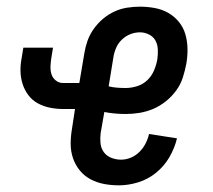

<svg xmlns="http://www.w3.org/2000/svg" viewBox="-20 -548 640 576"><path d="M337 8Q314 8 292.5 4Q271 0 252 -10Q233 -20 219.5 -36.5Q206 -53 199 -73.5Q192 -94 192 -116.5Q192 -139 196 -162L205 -221H169Q149 -221 129.5 -225Q110 -229 93.5 -238Q77 -247 65.5 -262Q54 -277 48 -295.5Q42 -314 41.5 -334Q41 -354 45 -374L50 -405H139L134 -374Q132 -362 131.5 -349Q131 -336 134.5 -325Q138 -314 147.5 -306.5Q157 -299 169 -299H218L233 -388Q236 -407 242.5 -425.5Q249 -444 261 -461Q273 -478 289 -491.5Q305 -505 323.5 -513.5Q342 -522 361.5 -525Q381 -528 400 -528Q422 -528 444 -524Q466 -520 484.5 -509.5Q503 -499 516.5 -482.5Q530 -466 536 -445.5Q542 -425 542.5 -402.5Q543 -380 539 -357Q535 -336 528.5 -315.5Q522 -295 509 -277Q496 -259 478 -244.5Q460 -230 440 -221.5Q420 -213 399 -209.5Q378 -206 357 -206Q341 -206 324.5 -207.5Q308 -209 293 -212L282 -149Q280 -134 281.5 -118.5Q283 -103 291.5 -91.5Q300 -80 314 -74.5Q328 -69 343 -69Q358 -69 372.5 -75Q387 -81 398.5 -92.5Q410 -104 417 -118Q424 -132 427 -146L511 -133Q504 -104 488.5 -77Q473 -50 448.5 -30Q424 -10 394.5 -1Q365 8 337 8ZM357 -284Q374 -284 391.5 -289.5Q409 -295 422 -307.5Q435 -320 442 -336.5Q449 -353 452 -370Q454 -384 453.5 -399Q453 -414 446.5 -426Q440 -438 427 -444.5Q414 -451 400 -451Q385 -451 371 -445.5Q357 -440 345.5 -429Q334 -418 328 -403.5Q322 -389 320 -375L306 -289Q318 -286 331 -285Q344 -284 357 -284Z"/></svg>

Font: Iosevka Medium Extended
Style: Italic
Weight: 500
Width: 7
Italic angle: -9°
Monospace: yes
Designer: Belleve Invis
Foundry: Belleve Invis
Version: Version 32.5.0; ttfautohint (v1.8.4)